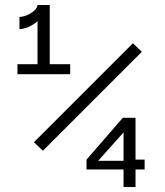

<svg xmlns="http://www.w3.org/2000/svg" viewBox="-20 -750 660 770"><path d="M58 -682V-633.5C82 -633.5 109.5 -646.5 130.5 -665V-492.5H50V-452.5H261.5V-492.5H179.5V-730H130.5C126.5 -703 82.5 -682 58 -682ZM116 -179.5 152 -145.5 549 -542.5 513 -576.5ZM327 -70.5H475.5V0H523.5V-70.5H560V-110H523.5V-277.5H472.5L327 -110ZM373.5 -105 475.5 -219V-105Z"/></svg>

Font: Monaspace Argon ExtraLight
Style: Regular
Weight: 200
Designer: Riley Cran & the Lettermatic Team
Foundry: Lettermatic
Version: Version 1.000 (Monaspace Argon)